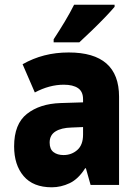

<svg xmlns="http://www.w3.org/2000/svg" viewBox="-20 -786 570 816"><path d="M200 10Q121 10 80.5 -37.5Q40 -85 40 -164Q40 -259 94.5 -302Q149 -345 237 -348L333 -351V-364Q333 -397 311.5 -411.5Q290 -426 251 -426Q190 -426 128 -393L76 -513Q120 -538 168.5 -550.5Q217 -563 272 -563Q486 -563 486 -375V0H365L345 -71H342Q313 -25 276 -7.5Q239 10 200 10ZM250 -127Q284 -127 308.5 -148.5Q333 -170 333 -214V-246L284 -244Q241 -243 216 -227.5Q191 -212 191 -180Q191 -152 207.5 -139.5Q224 -127 250 -127ZM208 -619Q233 -657 255.5 -694.5Q278 -732 295 -766H467V-757Q451 -738 425 -711Q399 -684 370 -656Q341 -628 317 -606H208Z"/></svg>

Font: Noto Sans Mono Condensed Black
Style: Regular
Weight: 900
Width: 3
Designer: Monotype Design Team
Foundry: Monotype Imaging Inc.
Version: Version 2.014